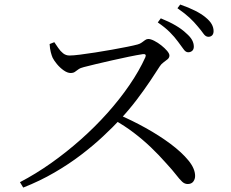

<svg xmlns="http://www.w3.org/2000/svg" viewBox="-20 -838 1040 864"><path d="M826.6 -602.8Q815.2 -602.8 805.5 -617.2Q795.8 -631.5 780.8 -650.8Q765.5 -671.8 744.3 -693.1Q723.1 -714.4 690 -737.1L703.6 -755.5Q742 -740.1 770.9 -723.1Q799.7 -706 817.6 -688.6Q836.5 -672.4 844.4 -657.7Q852.2 -643 852.2 -628.2Q852.2 -616 845 -609.4Q837.7 -602.8 826.6 -602.8ZM69.8 -18.2Q140.8 -55.2 209.7 -103.9Q278.6 -152.6 343 -209.7Q407.4 -266.7 463.1 -329Q518.7 -391.2 562.6 -455.3Q606.6 -519.4 634.1 -580.4Q640.6 -596.6 622.3 -594.3Q596 -590.3 558.9 -582.6Q521.9 -574.9 483.4 -566.2Q444.9 -557.5 411.3 -549.5Q377.6 -541.5 357.3 -536.1Q341.8 -532.4 333 -526.1Q324.2 -519.7 317 -514.6Q309.8 -509.5 297.8 -509.5Q283.6 -509.5 266.7 -521.3Q249.9 -533.1 236.3 -549.5Q222.8 -565.9 216.8 -578.2Q212.5 -587.7 208.5 -603.4Q204.4 -619 203.3 -639.8L224.4 -648.2Q232.6 -636.4 242.1 -622.2Q251.6 -608 264 -598.1Q276.5 -588.2 292.7 -588.2Q309.4 -588.2 340.1 -592.1Q370.8 -596 408.4 -601.8Q446.1 -607.6 483.8 -614.4Q521.6 -621.2 552.6 -627.4Q583.6 -633.6 599.8 -638.1Q610.6 -641.1 618.2 -646.8Q625.7 -652.5 632.8 -657.5Q639.8 -662.6 647.1 -662.6Q658 -662.6 674.1 -654.4Q690.3 -646.2 705.8 -633.9Q721.3 -621.6 731.9 -609.2Q742.4 -596.7 742.4 -588.3Q742.4 -578.6 734.4 -571.6Q726.3 -564.6 716.2 -557.6Q706.1 -550.6 699.4 -540.2Q681.9 -512.6 655.5 -473.2Q629 -433.7 595.6 -389.6Q562.3 -345.6 523.3 -303.5Q488.6 -266.3 444 -224.6Q399.5 -182.8 344.7 -141.1Q290 -99.3 224.8 -61.5Q159.7 -23.6 84.5 6.1ZM824.4 -9.9Q810.9 -9.9 799.5 -20.5Q788.1 -31.2 772.4 -51.5Q756.8 -71.8 729.7 -101.3Q694.5 -141.3 658.3 -175.8Q622.1 -210.2 581.6 -241Q541.2 -271.8 491.2 -299.9L510.7 -323.5Q573.8 -296.5 635.4 -262.3Q696.9 -228.1 747.4 -190.5Q797.8 -152.8 827.9 -116Q858 -79.2 858 -46.2Q858 -31.8 849.7 -20.8Q841.5 -9.9 824.4 -9.9ZM917.4 -672.4Q905.3 -672.4 895.2 -686.9Q885.1 -701.4 868.7 -720.4Q853.6 -739 833.1 -758.1Q812.6 -777.3 778.5 -801L791 -817.6Q828.9 -804.5 857.8 -789.9Q886.7 -775.3 904.8 -760.1Q924.6 -744 932.8 -728.9Q941.1 -713.8 941.1 -698.1Q941.1 -685.7 934.7 -679Q928.2 -672.4 917.4 -672.4Z"/></svg>

Font: Noto Serif KR ExtraLight
Style: Regular
Weight: 200
Designer: Ryoko NISHIZUKA 西塚涼子 (kana & ideographs); Frank Grießhammer (Latin, Greek & Cyrillic); Wenlong ZHANG 张文龙 (bopomofo); San
Foundry: Adobe
Version: Version 2.002-H1;hotconv 1.1.0;makeotfexe 2.6.0